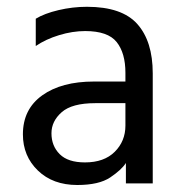

<svg xmlns="http://www.w3.org/2000/svg" viewBox="-20 -535 532 560"><path d="M345.8 -168.6V-322.7Q345.8 -380.2 320.3 -412.3Q294.7 -444.4 228.4 -444.4Q191.5 -444.4 152.4 -432.5Q113.3 -420.6 84.3 -400.8V-480.4Q109.6 -495.8 150.8 -505.5Q191.9 -515.2 233.6 -515.2Q335.8 -515.2 380.6 -464.8Q425.5 -414.3 425.5 -321.1V0H347.2V-59.6Q334.4 -39.6 301.5 -17.5Q268.5 4.6 205.4 4.6Q134.2 4.6 90.5 -37.6Q46.8 -79.8 46.8 -143.2Q46.8 -216.6 103.2 -256.9Q159.5 -297.2 254.1 -297.2H358.8V-234.1H257.7Q189.9 -234.1 160 -207.8Q130.1 -181.5 130.1 -146.3Q130.1 -109.4 154.1 -85.4Q178.1 -61.3 227.8 -61.3Q283.5 -61.3 314.6 -92.2Q345.8 -123.2 345.8 -168.6Z"/></svg>

Font: Hind Variable Light
Style: Regular
Weight: 300
Designer: Manushi Parikh, Satya Rajpurohit
Foundry: Indian Type Foundry
Version: Version 3.000